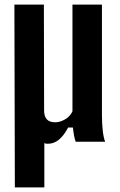

<svg xmlns="http://www.w3.org/2000/svg" viewBox="-20 -620 524 840"><path d="M45 200 43 -600H172L173 -136Q173 -85 221 -85Q243 -85 265 -98Q287 -111 297 -133V-600H426V-117Q426 -79 429.5 -48.5Q433 -18 440 0H311Q307 -11 304 -27Q301 -43 299 -62H278Q261 -29 239 -10Q217 9 189 9Q179 9 174 6V200Z"/></svg>

Font: Big Shoulders Display ExtraBold
Style: Regular
Weight: 800
Designer: Patric King
Foundry: XO Type Co
Version: Version 1.000; ttfautohint (v1.8.2)